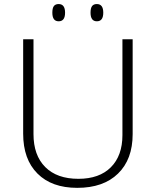

<svg xmlns="http://www.w3.org/2000/svg" viewBox="-20 -905 759 935"><path d="M626 -713.9V-252Q626 -128.9 554.7 -59.6Q483.4 9.8 356 9.8Q231.9 9.8 162.4 -59.8Q92.8 -129.4 92.8 -253.9V-713.9H143.1V-252Q143.1 -148.9 200.2 -91.6Q257.3 -34.2 361.8 -34.2Q463.9 -34.2 520 -90.6Q576.2 -147 576.2 -247.1V-713.9ZM234.9 -843.3Q234.9 -865.7 242.4 -875.5Q250 -885.3 265.6 -885.3Q296.9 -885.3 296.9 -843.3Q296.9 -801.3 265.6 -801.3Q234.9 -801.3 234.9 -843.3ZM420.9 -843.3Q420.9 -865.7 428.5 -875.5Q436 -885.3 451.7 -885.3Q482.9 -885.3 482.9 -843.3Q482.9 -801.3 451.7 -801.3Q420.9 -801.3 420.9 -843.3Z"/></svg>

Font: CAA NEO Sans Light
Style: Regular
Weight: 300
Version: Version 1.10